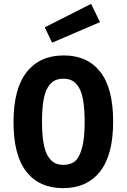

<svg xmlns="http://www.w3.org/2000/svg" viewBox="-20 -956 654 991"><path d="M210.9 -814.9 450.2 -936 496.1 -841.8 249 -735.8ZM564 -328.1Q564 -156.2 496.3 -70.6Q428.7 15.1 305.2 15.1Q183.1 15.1 116.5 -69.3Q49.8 -153.8 49.8 -326.2Q49.8 -498 117.7 -584Q185.5 -669.9 309.1 -669.9Q431.2 -669.9 497.6 -585.2Q564 -500.5 564 -328.1ZM307.1 -105Q343.8 -105 366.7 -123.5Q389.6 -142.1 403.3 -191.9Q417 -241.7 417 -326.2Q417 -390.6 409.7 -434.8Q402.3 -479 387.5 -503.9Q372.6 -528.8 353.3 -539.3Q334 -549.8 307.1 -549.8Q280.3 -549.8 260.7 -539.3Q241.2 -528.8 226.3 -504.2Q211.4 -479.5 204.1 -435.8Q196.8 -392.1 196.8 -328.1Q196.8 -264.2 204.3 -220Q211.9 -175.8 226.8 -151.1Q241.7 -126.5 261 -115.7Q280.3 -105 307.1 -105Z"/></svg>

Font: IntelOne Mono Bold
Style: Regular
Weight: 700
Designer: Fred Shallcrass
Foundry: Frere-Jones Type LLC
Version: Version 1.200;hotconv 1.1.0;makeotfexe 2.6.0;FJTRelease1.2